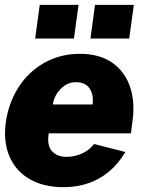

<svg xmlns="http://www.w3.org/2000/svg" viewBox="-20 -762 600 792"><path d="M255 -115Q288 -115 318 -128.5Q348 -142 368 -168L497 -135Q455 -64 390.5 -27Q326 10 241 10Q160 10 102.5 -23Q45 -56 19 -117Q-7 -178 4 -258Q15 -336 55.5 -400.5Q96 -465 162 -502.5Q228 -540 309 -540Q391 -540 443.5 -503Q496 -466 517 -402Q538 -338 526 -258L520 -212H181Q173 -163 194 -139Q215 -115 255 -115ZM362 -331Q367 -370 350 -396.5Q333 -423 293 -423Q257 -423 230 -395Q203 -367 198 -331ZM285 -603H125L144 -742H304ZM513 -603H353L372 -742H532Z"/></svg>

Font: Morrison ExtraBold
Style: Regular
Weight: 800
Designer: Pablo Impallari, Rodrigo Fuenzalida (Modified by Dan O. Williams)
Version: Version 0.03;June 6, 2019;FontCreator 11.5.0.2425 64-bit; tt